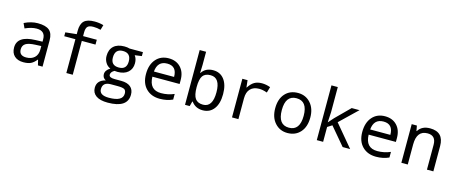

<svg xmlns="http://www.w3.org/2000/svg" viewBox="-52 -1549 6106 2573"><g transform="rotate(15 3000.5 -262.5)"><path d="M437 0 418.9 -74.2H415Q377.4 -26.9 337.9 -8.5Q298.3 9.8 235.8 9.8Q156.2 9.8 111.1 -32.2Q65.9 -74.2 65.9 -149.9Q65.9 -312 314.9 -319.8L414.1 -323.2V-356.9Q414.1 -472.2 294.9 -472.2Q223.1 -472.2 134.8 -432.1L104 -499Q199.7 -545.9 291 -545.9Q401.9 -545.9 451.4 -503.4Q501 -460.9 501 -367.2V0ZM413.1 -262.2 334 -258.8Q238.3 -254.9 198.2 -228.8Q158.2 -202.6 158.2 -148.9Q158.2 -62 255.9 -62Q327.6 -62 370.4 -101.8Q413.1 -141.6 413.1 -213.9Z M1109.9 -469.2H919.9V0H831.1V-469.2H676.3V-522.9L831.1 -539.1V-585.9Q831.1 -680.2 875 -722.7Q918.9 -765.1 1021 -765.1Q1084 -765.1 1144 -748L1124 -678.2Q1073.2 -691.9 1022.9 -691.9Q962.9 -691.9 941.4 -667.5Q919.9 -643.1 919.9 -586.9V-536.1H1109.9Z M1750 -536.1V-481L1654.3 -467.8Q1686 -426.3 1686 -363.8Q1686 -285.2 1634 -238.5Q1582 -191.9 1489.3 -191.9Q1462.4 -191.9 1447.3 -194.8Q1398.4 -167.5 1398.4 -129.9Q1398.4 -88.9 1477.1 -88.9H1568.4Q1653.3 -88.9 1698.2 -51.3Q1743.2 -13.7 1743.2 56.2Q1743.2 240.2 1467.3 240.2Q1360.8 240.2 1305.4 200.9Q1250 161.6 1250 90.8Q1250 -12.7 1367.2 -41Q1320.3 -64 1320.3 -116.2Q1320.3 -170.9 1385.3 -210Q1341.8 -228 1316.9 -269.8Q1292 -311.5 1292 -360.8Q1292 -449.7 1344 -497.8Q1396 -545.9 1492.2 -545.9Q1534.2 -545.9 1565.4 -536.1ZM1490.2 -252.9Q1599.1 -252.9 1599.1 -365.2Q1599.1 -481.9 1489.3 -481.9Q1379.4 -481.9 1379.4 -363.8Q1379.4 -252.9 1490.2 -252.9ZM1538.1 -8.8H1446.3Q1334 -8.8 1334 87.9Q1334 172.9 1466.3 172.9Q1659.2 172.9 1659.2 64Q1659.2 21 1634.8 6.1Q1610.4 -8.8 1538.1 -8.8Z M2335.4 -251H1957.5Q1961.4 -67.9 2125.5 -67.9Q2220.7 -67.9 2306.2 -105V-26.9Q2225.1 9.8 2128.4 9.8Q2008.8 9.8 1937 -63.2Q1865.2 -136.2 1865.2 -264.2Q1865.2 -394 1931.4 -470Q1997.6 -545.9 2108.4 -545.9Q2211.9 -545.9 2273.7 -480.5Q2335.4 -415 2335.4 -306.2ZM1959.5 -323.2H2239.3Q2239.3 -472.2 2106.4 -472.2Q1972.2 -472.2 1959.5 -323.2Z M2566.4 -67.9H2560.5L2542.5 0H2477.5V-759.8H2566.4V-576.2Q2566.4 -536.6 2562.5 -465.8H2566.4Q2618.7 -545.9 2723.6 -545.9Q2821.8 -545.9 2877.7 -472.9Q2933.6 -399.9 2933.6 -269Q2933.6 -137.2 2877.4 -63.7Q2821.3 9.8 2723.6 9.8Q2622.6 9.8 2566.4 -67.9ZM2566.4 -269Q2566.4 -158.2 2600.3 -111.1Q2634.3 -64 2708.5 -64Q2841.3 -64 2841.3 -270Q2841.3 -472.2 2707.5 -472.2Q2631.8 -472.2 2599.1 -426.3Q2566.4 -380.4 2566.4 -269Z M3517.6 -523.9 3493.7 -442.9Q3433.6 -464.8 3384.3 -464.8Q3304.7 -464.8 3261.5 -419.7Q3218.3 -374.5 3218.3 -289.1V0H3129.4V-536.1H3201.7L3212.4 -438H3216.3Q3253.4 -496.1 3295.9 -521Q3338.4 -545.9 3400.4 -545.9Q3458 -545.9 3517.6 -523.9Z M3898.4 9.8Q3793 9.8 3724.9 -66.2Q3656.7 -142.1 3656.7 -269Q3656.7 -397.5 3722.9 -471.7Q3789.1 -545.9 3901.4 -545.9Q4007.8 -545.9 4075.7 -470.2Q4143.6 -394.5 4143.6 -269Q4143.6 -139.6 4076.7 -64.9Q4009.8 9.8 3898.4 9.8ZM3900.4 -64Q4051.8 -64 4051.8 -269Q4051.8 -472.2 3899.4 -472.2Q3748.5 -472.2 3748.5 -269Q3748.5 -64 3900.4 -64Z M4387.7 -270 4453.6 -344.2 4646.5 -536.1H4754.9L4513.7 -304.2L4768.6 0H4664.6L4456.5 -246.1L4393.6 -206.1V0H4305.7V-759.8H4393.6V-411.1L4385.7 -270Z M5335.9 -251H4958Q4961.9 -67.9 5126 -67.9Q5221.2 -67.9 5306.6 -105V-26.9Q5225.6 9.8 5128.9 9.8Q5009.3 9.8 4937.5 -63.2Q4865.7 -136.2 4865.7 -264.2Q4865.7 -394 4931.9 -470Q4998 -545.9 5108.9 -545.9Q5212.4 -545.9 5274.2 -480.5Q5335.9 -415 5335.9 -306.2ZM4960 -323.2H5239.7Q5239.7 -472.2 5106.9 -472.2Q4972.7 -472.2 4960 -323.2Z M5834 0V-345.2Q5834 -472.2 5717.8 -472.2Q5567.9 -472.2 5567.9 -277.8V0H5479V-536.1H5550.8L5564 -463.9H5568.8Q5619.1 -545.9 5732.9 -545.9Q5922.9 -545.9 5922.9 -350.1V0Z"/></g></svg>

Font: Droid Sans Mono
Style: Regular
Weight: 400
Monospace: yes
Version: Version 1.00 build 112